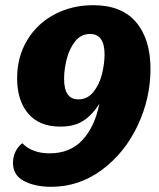

<svg xmlns="http://www.w3.org/2000/svg" viewBox="-20 -700 612 740"><path d="M560 -434Q560 -321 510.5 -216Q461 -111 373 -45.5Q285 20 177 20Q116 20 73 -2Q30 -24 30 -73Q30 -95 39.5 -115Q49 -135 66 -148Q104 -109 171 -109Q250 -109 297.5 -160Q345 -211 363 -300Q334 -255 299.5 -233.5Q265 -212 213 -212Q131 -212 88.5 -262.5Q46 -313 46 -398Q46 -481 85 -545.5Q124 -610 191 -645Q258 -680 339 -680Q449 -680 504.5 -614.5Q560 -549 560 -434ZM227 -396Q227 -317 282 -317Q317 -317 340 -345.5Q363 -374 373 -414.5Q383 -455 383 -490Q383 -569 327 -569Q292 -569 269.5 -540.5Q247 -512 237 -472Q227 -432 227 -396Z"/></svg>

Font: Sansita ExtraBold Italic
Style: Regular
Weight: 800
Italic angle: -11°
Designer: Pablo Cosgaya
Foundry: Omnibus-Type
Version: Version 1.006